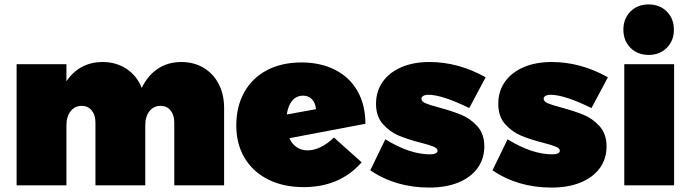

<svg xmlns="http://www.w3.org/2000/svg" viewBox="-20 -837 3119 867"><path d="M992 -349V0H767V-284Q767 -318 750 -338.5Q733 -359 705 -359Q674 -359 655 -335Q636 -311 636 -271V0H411V-284Q411 -318 394 -338.5Q377 -359 349 -359Q318 -359 299 -335Q280 -311 280 -271V0H55V-547H280V-470Q308 -512 349.5 -534.5Q391 -557 443 -557Q505 -557 551.5 -526Q598 -495 620 -440Q647 -496 692.5 -526.5Q738 -557 799 -557Q855 -557 899 -531Q943 -505 967.5 -458Q992 -411 992 -349Z M1488 -216 1613 -104Q1515 8 1351 8Q1260 8 1191 -26.5Q1122 -61 1084.5 -124Q1047 -187 1047 -270Q1047 -356 1083 -420.5Q1119 -485 1185.5 -520Q1252 -555 1341 -555Q1428 -555 1493.5 -521.5Q1559 -488 1594.5 -425.5Q1630 -363 1630 -278L1287 -213Q1298 -187 1319.5 -172.5Q1341 -158 1369 -158Q1398 -158 1428.5 -173Q1459 -188 1488 -216ZM1275 -320 1407 -344Q1404 -373 1388.5 -389Q1373 -405 1349 -405Q1319 -405 1300 -383Q1281 -361 1275 -320Z M1914 -409Q1900 -409 1891.5 -404Q1883 -399 1883 -391Q1883 -379 1901 -371Q1919 -363 1961 -352Q2020 -336 2062 -319Q2104 -302 2135.5 -267Q2167 -232 2167 -176Q2167 -120 2136.5 -78Q2106 -36 2050 -13Q1994 10 1919 10Q1766 10 1652 -68L1720 -208Q1830 -140 1922 -140Q1938 -140 1947 -144.5Q1956 -149 1956 -156Q1956 -167 1938.5 -174.5Q1921 -182 1882 -192Q1823 -207 1782 -224Q1741 -241 1709.5 -276Q1678 -311 1678 -368Q1678 -425 1708 -467.5Q1738 -510 1792.5 -533.5Q1847 -557 1919 -557Q2050 -557 2173 -488L2099 -349Q1977 -409 1914 -409Z M2466 -409Q2452 -409 2443.5 -404Q2435 -399 2435 -391Q2435 -379 2453 -371Q2471 -363 2513 -352Q2572 -336 2614 -319Q2656 -302 2687.5 -267Q2719 -232 2719 -176Q2719 -120 2688.5 -78Q2658 -36 2602 -13Q2546 10 2471 10Q2318 10 2204 -68L2272 -208Q2382 -140 2474 -140Q2490 -140 2499 -144.5Q2508 -149 2508 -156Q2508 -167 2490.5 -174.5Q2473 -182 2434 -192Q2375 -207 2334 -224Q2293 -241 2261.5 -276Q2230 -311 2230 -368Q2230 -425 2260 -467.5Q2290 -510 2344.5 -533.5Q2399 -557 2471 -557Q2602 -557 2725 -488L2651 -349Q2529 -409 2466 -409Z M3023 -703Q3023 -653 2991 -621Q2959 -589 2909 -589Q2859 -589 2827 -621Q2795 -653 2795 -703Q2795 -753 2827 -785Q2859 -817 2909 -817Q2959 -817 2991 -785Q3023 -753 3023 -703ZM2799 -547H3024V0H2799Z"/></svg>

Font: TypoPRO Montserrat Alternates
Style: Regular
Weight: 900
Designer: Julieta Ulanovsky
Foundry: Julieta Ulanovsky
Version: Version 6.001